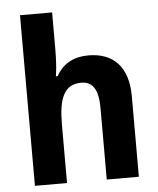

<svg xmlns="http://www.w3.org/2000/svg" viewBox="-54 -806 702 852"><g transform="rotate(-5 297.5 -380.0)"><path d="M210 -601V-760H67V0H210V-259C210 -376 234 -438 312 -438C363 -438 387 -399 387 -320V0H530V-358C530 -493 462 -556 353 -556C290 -556 240 -531 210 -476H202C207 -506 210 -549 210 -601Z"/></g></svg>

Font: Noto Sans Lao Looped SemiCondensed
Style: Bold
Weight: 700
Width: 4
Designer: Mark Frömberg, Ben Mitchell
Foundry: The Fontpad Ltd
Version: Version 1.002